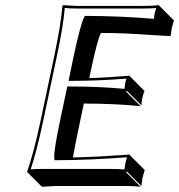

<svg xmlns="http://www.w3.org/2000/svg" viewBox="-20 -668 698 748"><path d="M328.1 -363.8Q389.2 -365.2 484.4 -373L486.8 -370.1L543 -313.5Q537.1 -299.3 534.2 -285.6Q531.2 -270.5 531.2 -257.3L474.6 -314L471.2 -311L527.8 -254.4Q431.6 -264.2 306.6 -264.6L281.2 -143.6Q272 -99.1 264.2 -54.7Q314.9 -55.7 370.4 -58.6Q425.8 -61.5 456.1 -64L485.8 -65.9L487.3 -62L543.9 -5.4Q538.6 10.7 534.7 27.3Q534.2 30.8 530.8 56.6L474.1 0L471.2 2.9L527.8 59.6Q503.9 56.6 468.8 56.6H195.8L143.1 59.6L86.4 2.9L85.9 0Q110.4 -68.4 138.7 -200.2L190.4 -444.8Q217.8 -574.2 223.1 -645L225.6 -647.9Q227.5 -647.9 275.9 -645H539.1Q574.7 -645 599.6 -647.9L601.1 -645L657.7 -588.4Q649.9 -560.1 648.9 -557.6Q647 -547.4 645.5 -531.2L642.6 -527.3Q642.6 -527.3 471.2 -537.6Q418.9 -539.6 373 -539.6Q358.9 -511.7 333 -388.7ZM214.8 -202.1 242.2 -331.1H250Q367.2 -331.1 464.8 -321.8Q465.8 -333.5 467.8 -344.2Q469.7 -353.5 472.7 -361.8Q365.2 -353 259.3 -353H247.1L266.6 -447.3Q293 -571.3 307.6 -600.6L310.5 -606H316.9Q440.4 -606 579.6 -594.7Q581.1 -607.4 582.5 -616.2Q584 -623.5 588.4 -636.7Q565.4 -634.8 539.1 -634.8H275.9Q251 -634.8 232.4 -637.2Q226.6 -565.9 200.2 -442.9L148.4 -197.8Q122.1 -74.7 99.6 -8.3Q118.2 -9.8 139.2 -9.8H412.1Q442.4 -9.8 464.8 -7.8Q467.3 -25.9 468.3 -31.2Q470.7 -42 474.6 -55.2Q321.8 -43.9 201.7 -43.9H192.4L191.4 -53.2Q189.5 -82.5 214.8 -202.1Z"/></svg>

Font: Linux Biolinum Shadow O
Style: Italic
Weight: 400
Italic angle: -12°
Designer: Philipp H. Poll
Foundry: Philipp H. Poll
Version: Version 0.6.2